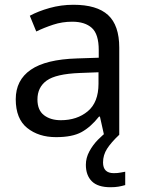

<svg xmlns="http://www.w3.org/2000/svg" viewBox="-20 -565 601 805"><path d="M288 -545Q386 -545 433 -502Q480 -459 480 -365V0H416L399 -76H395Q360 -32 321.5 -11Q283 10 215 10Q142 10 94 -28.5Q46 -67 46 -149Q46 -229 109 -272.5Q172 -316 303 -320L394 -323V-355Q394 -422 365 -448Q336 -474 283 -474Q241 -474 203 -461.5Q165 -449 132 -433L105 -499Q140 -518 188 -531.5Q236 -545 288 -545ZM314 -259Q214 -255 175.5 -227Q137 -199 137 -148Q137 -103 164.5 -82Q192 -61 235 -61Q303 -61 348 -98.5Q393 -136 393 -214V-262ZM412 116Q412 161 457 161Q474 161 485.5 158.5Q497 156 505 155V211Q491 215 477 217.5Q463 220 443 220Q390 220 365 195Q340 170 340 126Q340 97 354.5 70Q369 43 390.5 21Q412 -1 432 -15L480 0Q446 32 429 58.5Q412 85 412 116Z"/></svg>

Font: Noto Sans Indic Siyaq Numbers
Style: Regular
Weight: 400
Designer: Monotype Design Team
Foundry: Monotype Imaging Inc.
Version: Version 2.002; ttfautohint (v1.8.4.7-5d5b)